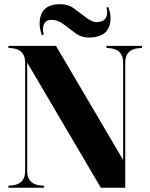

<svg xmlns="http://www.w3.org/2000/svg" viewBox="-20 -879 704 899"><path d="M325.7 -839.8 391.1 -791Q415 -775.4 431.2 -775.4Q481.9 -775.4 481.9 -822.3Q481.9 -832 478 -842.8L486.8 -846.7Q497.6 -818.4 497.6 -794.9Q497.6 -703.1 394 -703.1Q364.7 -703.1 337.4 -720.7L272 -769.5Q247.1 -786.1 221.2 -786.1Q181.2 -786.1 181.2 -738.3Q181.2 -729.5 185.1 -717.8L176.3 -713.9Q165.5 -743.2 165.5 -766.6Q165.5 -859.4 261.2 -859.4Q299.3 -859.4 325.7 -839.8ZM566.4 -113.3V0H452.1L107.4 -585.9V-78.1Q107.4 -9.8 185.5 -9.8V0H19.5V-9.8Q97.7 -9.8 97.7 -78.1V-585.9Q97.7 -654.3 19.5 -654.3V-664.1H242.2L556.6 -129.9V-585.9Q556.6 -654.3 478.5 -654.3V-664.1H644.5V-654.3Q566.4 -654.3 566.4 -585.9Z"/></svg>

Font: spinweradBold
Style: Regular
Weight: 700
Width: 7
Version: Version 0.3 ; ttfautohint (v1.2) -l 8 -r 50 -G 200 -x 14 -D 